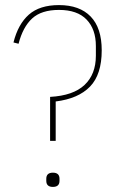

<svg xmlns="http://www.w3.org/2000/svg" viewBox="-20 -730 451 755"><path d="M177 -176V-349Q268 -354 312.5 -396Q357 -438 357 -511V-549Q357 -615 320.5 -653Q284 -691 212 -691Q143 -691 106.5 -657.5Q70 -624 53 -558L33 -563Q51 -635 93.5 -672.5Q136 -710 212 -710Q293 -710 336.5 -665Q380 -620 380 -532Q380 -437 334 -389.5Q288 -342 199 -331V-176ZM188 5Q162 5 162 -19V-27Q162 -51 188 -51Q214 -51 214 -27V-19Q214 5 188 5Z"/></svg>

Font: IBM Plex Sans Condensed Thin
Style: Regular
Weight: 100
Width: 3
Designer: Mike Abbink, Paul van der Laan, Pieter van Rosmalen
Foundry: Bold Monday
Version: Version 1.3